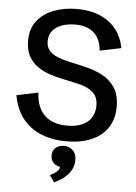

<svg xmlns="http://www.w3.org/2000/svg" viewBox="-62 -762 747 1052"><g transform="rotate(5 311.5 -236.0)"><path d="M322.8 12.2Q242.7 12.2 180.7 -14.2Q118.7 -40.5 79.8 -91.6Q41 -142.6 28.8 -215.8L147.5 -240.2Q150.9 -159.2 195.3 -116.5Q239.7 -73.7 320.3 -73.7Q369.6 -73.7 403.1 -89.1Q436.5 -104.5 453.4 -132.1Q470.2 -159.7 470.2 -196.3Q470.2 -246.6 439.5 -271.7Q408.7 -296.9 356 -308.1L270 -327.1Q241.7 -333 206.8 -343.8Q171.9 -354.5 139.9 -375Q107.9 -395.5 87.2 -430.2Q66.4 -464.8 66.4 -518.6Q66.4 -586.9 101.6 -630.1Q136.7 -673.3 193.8 -694.3Q251 -715.3 317.9 -715.3Q391.1 -715.3 445.3 -692.1Q499.5 -668.9 533.4 -626.2Q567.4 -583.5 579.1 -522.9L461.9 -498.5Q458 -540.5 441.2 -569.3Q424.3 -598.1 393.6 -613.8Q362.8 -629.4 315.4 -629.4Q276.4 -629.4 244.1 -617.9Q211.9 -606.4 192.6 -583.5Q173.3 -560.5 173.3 -524.9Q173.3 -484.9 203.6 -461.4Q233.9 -438 299.3 -423.8L386.7 -403.8Q436 -393.1 481 -370.6Q525.9 -348.1 553.7 -307.4Q581.5 -266.6 581.5 -200.2Q581.5 -132.8 550 -85.2Q518.6 -37.6 460.4 -12.7Q402.3 12.2 322.8 12.2ZM276.4 242.2 249.5 205.1 259.8 199.2Q282.7 186 291.7 176Q300.8 166 300.8 152.3V142.1L313 155.3Q285.2 155.3 267.3 139.4Q249.5 123.5 249.5 96.7Q249.5 69.3 267.3 53.7Q285.2 38.1 313.5 38.1Q341.3 38.1 361.3 56.4Q381.3 74.7 381.3 109.4Q381.3 148.9 358.9 179.2Q336.4 209.5 296.9 231Z"/></g></svg>

Font: Schibsted Grotesk Medium
Style: Regular
Weight: 500
Designer: Bakken & Baeck AS, Henrik Kongsvoll
Foundry: Schibsted ASA
Version: Version 1.100;gftools[0.9.25]